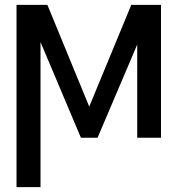

<svg xmlns="http://www.w3.org/2000/svg" viewBox="-20 -566 730 789"><path d="M346.7 -127.9 519.5 -545.9H641.6V0H543.9V-382.8L380.9 0H312.5L146.5 -393.1V203.1H47.9V-545.9H174.8Z"/></svg>

Font: Inter Display
Style: Regular
Weight: 400
Designer: Rasmus Andersson
Foundry: rsms
Version: Version 4.000;git-37864ae